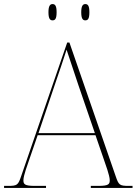

<svg xmlns="http://www.w3.org/2000/svg" viewBox="-24 -923 689 943"><path d="M395 -823C408 -823 415 -831 415 -863C415 -894 408 -903 395 -903C383 -903 375 -894 375 -863C375 -831 383 -823 395 -823ZM234 -823C247 -823 254 -831 254 -863C254 -894 247 -903 234 -903C222 -903 214 -894 214 -863C214 -831 222 -823 234 -823ZM-4 0H202V-10H146C96 -10 91 -19 91 -38C91 -61 113 -119 119 -137L161 -259H445L487 -137C493 -119 515 -61 515 -38C515 -19 510 -10 460 -10H422V0H627V-10H609C563 -10 559 -14 544 -58L317 -714H306L80 -58C65 -14 61 -10 15 -10H-4ZM165 -269 248 -515C260 -550 294 -649 303 -679C317 -638 343 -559 361 -505L442 -269Z"/></svg>

Font: Noto Serif Display Thin
Style: Regular
Weight: 100
Designer: Monotype Design Team
Foundry: Monotype Imaging Inc.
Version: Version 2.009